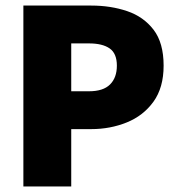

<svg xmlns="http://www.w3.org/2000/svg" viewBox="-20 -670 640 690"><path d="M64 0V-650H308Q378 -650 437 -630Q496 -610 532 -563Q568 -516 568 -434Q568 -355 531.5 -304.5Q495 -254 435.5 -230Q376 -206 308 -206H236V0ZM236 -342H300Q351 -342 375.5 -366.5Q400 -391 400 -434Q400 -478 374 -496Q348 -514 300 -514H236Z"/></svg>

Font: Source Code Pro ExtraLight Black
Style: Regular
Weight: 900
Monospace: yes
Version: Version 1.018;hotconv 1.0.116;makeotfexe 2.5.65601